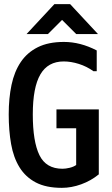

<svg xmlns="http://www.w3.org/2000/svg" viewBox="-20 -908 540 925"><path d="M430 -565Q398 -588 360 -600Q322 -612 287 -612Q211 -612 174.5 -549.5Q138 -487 138 -357Q138 -226 170 -160.5Q202 -95 281 -95Q296 -95 315 -99.5Q334 -104 347 -113V-290H252V-381H456V-68Q418 -37 371 -20Q324 -3 278 -3Q202 -3 152.5 -29Q103 -55 74 -102Q45 -149 33.5 -214Q22 -279 22 -357Q22 -435 35.5 -499Q49 -563 80 -609Q111 -655 162 -680.5Q213 -706 288 -706Q367 -706 446 -665V-565ZM318 -888 452 -744H347L279 -812L211 -744H108L242 -888Z"/></svg>

Font: D2Coding
Style: Bold
Weight: 700
Monospace: yes
Designer: Yong-Rak Park; Jeong-Hwan Yoon; Sang-Min Lee;
Foundry: NHN Corporation
Version: Version 1.3.2; Build 20180524